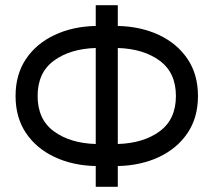

<svg xmlns="http://www.w3.org/2000/svg" viewBox="-20 -720 823 740"><path d="M349 -700H434V-620Q523 -618 593 -585Q663 -552 703 -492.5Q743 -433 743 -350Q743 -267 703 -207.5Q663 -148 593 -115Q523 -82 434 -80V0H349V-80Q260 -82 190 -115Q120 -148 80 -207.5Q40 -267 40 -350Q40 -433 80 -492.5Q120 -552 190 -585Q260 -618 349 -620ZM658 -350Q658 -440 595.5 -486Q533 -532 434 -535V-165Q533 -168 595.5 -214Q658 -260 658 -350ZM125 -350Q125 -260 187.5 -214Q250 -168 349 -165V-535Q250 -532 187.5 -486Q125 -440 125 -350Z"/></svg>

Font: Von Book
Style: Regular
Weight: 400
Version: Version 4.000; ttfautohint (v1.8.4.7-5d5b)